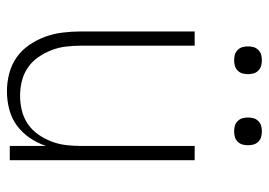

<svg xmlns="http://www.w3.org/2000/svg" viewBox="-128 -620 757 540"><g transform="rotate(90 250.0 -350.5)"><path d="M237 8Q212 8 187 1.5Q162 -5 141.5 -19.5Q121 -34 106.5 -55.5Q92 -77 83.5 -100.5Q75 -124 72 -149.5Q69 -175 69 -200V-520H109V-200Q109 -179 111.5 -158Q114 -137 121.5 -117.5Q129 -98 141 -80.5Q153 -63 170.5 -51Q188 -39 208.5 -34Q229 -29 250 -29Q271 -29 291.5 -34Q312 -39 329.5 -51Q347 -63 359 -80.5Q371 -98 378.5 -117.5Q386 -137 388.5 -158Q391 -179 391 -200V-520H431V0H391V-102Q383 -78 368.5 -56.5Q354 -35 333.5 -20Q313 -5 288 1.5Q263 8 237 8ZM350 -631Q342 -631 334.5 -633Q327 -635 321 -641Q315 -647 313 -654.5Q311 -662 311 -670Q311 -678 313 -685.5Q315 -693 321 -699Q327 -705 334.5 -707Q342 -709 350 -709Q358 -709 365.5 -707Q373 -705 379 -699Q385 -693 387 -685.5Q389 -678 389 -670Q389 -662 387 -654.5Q385 -647 379 -641Q373 -635 365.5 -633Q358 -631 350 -631ZM150 -631Q142 -631 134.5 -633Q127 -635 121 -641Q115 -647 113 -654.5Q111 -662 111 -670Q111 -678 113 -685.5Q115 -693 121 -699Q127 -705 134.5 -707Q142 -709 150 -709Q158 -709 165.5 -707Q173 -705 179 -699Q185 -693 187 -685.5Q189 -678 189 -670Q189 -662 187 -654.5Q185 -647 179 -641Q173 -635 165.5 -633Q158 -631 150 -631Z"/></g></svg>

Font: Iosevka Extralight
Style: Regular
Weight: 200
Monospace: yes
Designer: Belleve Invis
Foundry: Belleve Invis
Version: Version 32.0.1; ttfautohint (v1.8.4)